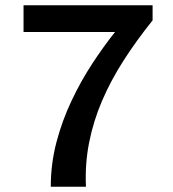

<svg xmlns="http://www.w3.org/2000/svg" viewBox="-20 -706 655 726"><path d="M172 0Q172 -87 193.5 -168.5Q215 -250 250.5 -325Q286 -400 329 -465.5Q372 -531 415 -585H69V-686H557V-629Q496 -553 447.5 -477.5Q399 -402 366 -325Q333 -248 317 -167Q301 -86 305 0Z"/></svg>

Font: Chivo Medium
Style: Regular
Weight: 500
Designer: Hector Gatti
Foundry: Omnibus-Type
Version: Version 2.002